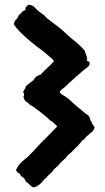

<svg xmlns="http://www.w3.org/2000/svg" viewBox="-20 -780 453 827"><path d="M169.9 -556.6C177.7 -549.8 183.6 -543.9 192.4 -537.1C199.2 -529.3 209 -526.4 211.9 -515.6C193.4 -495.1 172.9 -478.5 154.3 -458C149.4 -457 142.6 -455.1 136.7 -450.2C131.8 -446.3 127.9 -440.4 123 -433.6C112.3 -424.8 101.6 -418.9 90.8 -408.2C90.8 -397.5 80.1 -390.6 80.1 -383.8C80.1 -377 87.9 -379.9 81.1 -363.3C81.1 -358.4 85.9 -353.5 85.9 -348.6C92.8 -340.8 101.6 -337.9 108.4 -329.1C121.1 -324.2 185.5 -274.4 195.3 -261.7C208 -256.8 215.8 -246.1 226.6 -235.4C204.1 -210.9 180.7 -188.5 157.2 -165C134.8 -142.6 111.3 -112.3 86.9 -93.8C68.4 -79.1 59.6 -70.3 48.8 -47.9C49.8 -44.9 54.7 -37.1 55.7 -36.1C58.6 -35.2 63.5 -37.1 68.4 -25.4C71.3 -22.5 69.3 -22.5 83 -12.7C86.9 -9.8 88.9 -1 91.8 2.9C106.4 9.8 110.4 24.4 126 27.3C140.6 22.5 153.3 15.6 167 -2.9C169.9 -6.8 173.8 -10.7 178.7 -13.7C185.5 -24.4 193.4 -28.3 205.1 -40C210 -50.8 218.8 -55.7 231.4 -67.4C238.3 -78.1 247.1 -85 263.7 -100.6C272.5 -115.2 283.2 -118.2 293 -129.9C299.8 -137.7 307.6 -144.5 316.4 -153.3L331.1 -170.9C336.9 -178.7 346.7 -180.7 350.6 -191.4C362.3 -198.2 369.1 -208 379.9 -214.8C382.8 -221.7 384.8 -223.6 387.7 -230.5C383.8 -237.3 380.9 -244.1 376 -248C376 -255.9 371.1 -257.8 368.2 -264.6C369.1 -271.5 364.3 -275.4 361.3 -282.2C342.8 -293.9 329.1 -307.6 310.5 -322.3C294.9 -335 280.3 -352.5 262.7 -363.3C252 -370.1 244.1 -372.1 237.3 -382.8C241.2 -394.5 253.9 -399.4 262.7 -408.2C275.4 -420.9 344.7 -484.4 359.4 -492.2L366.2 -502.9C366.2 -505.9 365.2 -508.8 365.2 -513.7C361.3 -514.6 357.4 -516.6 352.5 -519.5L356.4 -526.4C354.5 -527.3 353.5 -531.2 353.5 -537.1C350.6 -545.9 346.7 -552.7 345.7 -560.5C323.2 -588.9 292 -609.4 265.6 -633.8C239.3 -661.1 209 -679.7 181.6 -702.1C176.8 -706.1 173.8 -711.9 168 -715.8C152.3 -726.6 136.7 -738.3 125 -752.9C118.2 -755.9 111.3 -758.8 102.5 -759.8C98.6 -756.8 93.8 -751 89.8 -747.1C88.9 -743.2 90.8 -739.3 87.9 -735.4C75.2 -734.4 72.3 -720.7 61.5 -715.8C58.6 -708 57.6 -704.1 43 -688.5C43 -683.6 40 -679.7 40 -674.8C60.5 -639.6 133.8 -582 169.9 -556.6Z"/></svg>

Font: Caesar Dressing Cyrillic
Style: Regular
Weight: 400
Designer: Dathan Boardman
Foundry: Open Window
Version: Version 1.00;July 2, 2020;FontCreator 13.0.0.2642 64-bit